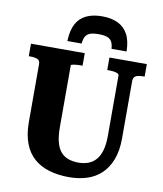

<svg xmlns="http://www.w3.org/2000/svg" viewBox="-100 -1020 949 1118"><g transform="rotate(10 374.0 -461.0)"><path d="M413 -939Q358 -939 319.5 -920.5Q281 -902 260.5 -863.5Q240 -825 238 -762H322Q325 -790 334 -805Q343 -820 361 -826.5Q379 -833 411 -833Q442 -833 460.5 -826.5Q479 -820 488 -805Q497 -790 499 -762H588Q587 -825 566 -863.5Q545 -902 506.5 -920.5Q468 -939 413 -939ZM282 -259Q282 -208 291.5 -172.5Q301 -137 319 -116Q337 -95 363.5 -85.5Q390 -76 424 -76Q456 -76 482.5 -86Q509 -96 527.5 -117.5Q546 -139 556 -174Q566 -209 566 -259V-617Q566 -622 561 -625.5Q556 -629 547 -631.5Q538 -634 527 -635Q516 -636 506 -636H496V-710H717V-636H706Q691 -636 677.5 -633Q664 -630 657 -621.5Q650 -613 650 -597V-259Q650 -185 629.5 -132.5Q609 -80 573 -46.5Q537 -13 488.5 2Q440 17 384 17Q320 17 267.5 1.5Q215 -14 177 -47Q139 -80 119 -133Q99 -186 99 -259V-601Q99 -623 83 -629.5Q67 -636 42 -636H32V-710H350V-636H340Q331 -636 320.5 -635.5Q310 -635 301.5 -633.5Q293 -632 287.5 -630.5Q282 -629 282 -626Z"/></g></svg>

Font: Roboto Serif SemiCondensed
Style: Bold
Weight: 700
Width: 4
Designer: Greg Gazdowicz
Foundry: Commercial Type
Version: Version 1.007